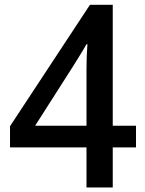

<svg xmlns="http://www.w3.org/2000/svg" viewBox="-20 -787 615 814"><path d="M22.5 -252 361.3 -766.6H458V-253.9H556.6V-162.1H458V7.8H346.7V-162.1H22.5ZM128.9 -253.9H346.7V-492.2Q346.7 -547.9 350.6 -599.6H346.7Q335.9 -580.1 314 -544.9Q292 -509.8 289.1 -504.9Z"/></svg>

Font: Gothic A1 SemiBold
Style: Regular
Weight: 600
Version: Version 2.50